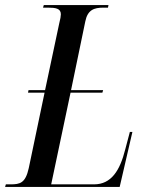

<svg xmlns="http://www.w3.org/2000/svg" viewBox="-51 -734 587 754"><path d="M-31 0H419L469 -216H459L441 -148C420 -64 386 -10 318 -10H150L226 -370H351L354 -380H228L284 -650C293 -695 318 -704 355 -704H373L375 -714H121L118 -704H137C167 -704 188 -701 188 -678C188 -671 186 -659 182 -644L126 -380H61L59 -370H124L62 -74C49 -15 28 -10 -10 -10H-28Z"/></svg>

Font: Noto Serif Display ExtraCondensed Medium
Style: Italic
Weight: 500
Width: 2
Italic angle: -12°
Designer: Monotype Design Team
Foundry: Monotype Imaging Inc.
Version: Version 2.009